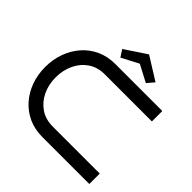

<svg xmlns="http://www.w3.org/2000/svg" viewBox="-224 -1105 1302 1302"><g transform="rotate(45 427.0 -454.0)"><path d="M817 0H366Q293 0 234 -27Q175 -54 132.5 -102Q90 -150 67 -213.5Q44 -277 44 -350Q44 -422 67 -485.5Q90 -549 132.5 -597.5Q175 -646 234 -673Q293 -700 366 -700H817V-600H366Q297 -600 247.5 -566.5Q198 -533 171 -476Q144 -419 144 -350Q144 -281 171 -224.5Q198 -168 247.5 -134Q297 -100 366 -100H817ZM604 -755 482 -819 360 -755 327 -805 482 -908 647 -805Z"/></g></svg>

Font: Bruno Ace SC
Style: Regular
Weight: 400
Version: Version 1.100; ttfautohint (v1.8.4.7-5d5b);gftools[0.9.27]